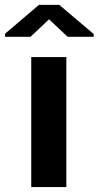

<svg xmlns="http://www.w3.org/2000/svg" viewBox="-62 -760 400 780"><path d="M207.5 0H64.9V-528.3H207.5ZM318.8 -621.6V-610.4H212.9L137.2 -681.6L62 -610.4H-41.5V-623L96.2 -740.2H178.7Z"/></svg>

Font: Roboto Web
Style: Bold
Weight: 700
Designer: Google
Version: Version 1.200310; 2013